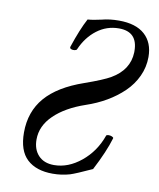

<svg xmlns="http://www.w3.org/2000/svg" viewBox="-79 -739 676 815"><g transform="rotate(10 259.0 -331.5)"><path d="M203.1 13.2Q131.8 13.2 92.5 -23.4Q53.2 -60.1 53.2 -138.2Q53.2 -228 106.2 -289.6Q159.2 -351.1 269 -389.2Q346.7 -416.5 377.9 -434.6Q452.6 -478 455.1 -554.2Q455.1 -556.6 455.1 -559.1Q455.1 -643.1 374 -643.1Q321.3 -643.1 279.3 -611.1Q237.3 -579.1 213.9 -524.9Q212.4 -521 204.3 -519.5Q196.3 -518.1 189.2 -521Q182.1 -523.9 184.1 -530.8Q210.4 -609.9 235.8 -657.2Q259.3 -658.7 294.9 -667Q328.1 -675.8 368.2 -675.8Q441.4 -675.8 479.7 -641.4Q518.1 -606.9 518.1 -544.9Q518.1 -501.5 499.8 -461.9Q481.4 -422.4 449.7 -391.8Q418 -361.3 377.9 -337.9Q337.9 -314.5 291 -298.8Q207 -270 158.9 -223.4Q110.8 -176.8 110.8 -118.2Q110.8 -75.2 135 -49.6Q159.2 -23.9 202.1 -23.9Q263.2 -23.9 318.6 -69.1Q374 -114.3 398.9 -185.1Q400.4 -189 408.4 -189.2Q416.5 -189.5 423.8 -186.3Q431.2 -183.1 430.2 -179.2Q412.6 -119.6 369.1 -36.1Q300.3 -4.4 276.9 2.9Q241.7 13.2 203.1 13.2Z"/></g></svg>

Font: Junicode SmCond
Style: Italic
Weight: 400
Width: 4
Italic angle: -11°
Designer: Peter S. Baker
Version: Version 2.206